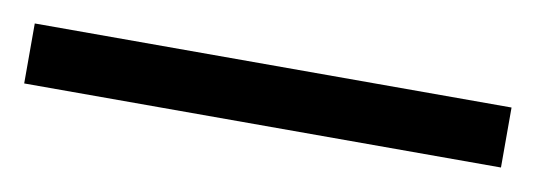

<svg xmlns="http://www.w3.org/2000/svg" viewBox="-30 -882 518 186"><g transform="rotate(10 229.5 -789.5)"><path d="M-5 -760V-819H464V-760Z"/></g></svg>

Font: Noto Serif Khmer
Style: Bold
Weight: 700
Version: Version 2.003